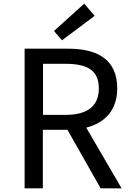

<svg xmlns="http://www.w3.org/2000/svg" viewBox="-20 -1033 740 1053"><path d="M499 -946 442 -1013 276 -863 320 -812ZM647 0 453 -333C556 -359 623 -430 623 -548C623 -710 510 -766 354 -766H115V0H215V-321H350L532 0ZM216 -683H340C458 -683 522 -648 522 -548C522 -450 458 -403 340 -403H216Z"/></svg>

Font: Kawkab Mono Light
Style: Bold
Weight: 400
Monospace: yes
Designer: Abdullah Arif
Foundry: Abdullah Arif
Version: Version 1.000;PS 000.500;hotconv 1.0.88;makeotf.lib2.5.64775